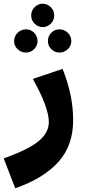

<svg xmlns="http://www.w3.org/2000/svg" viewBox="-58 -755 460 1034"><path d="M215.5 -627.5Q197 -609 172 -609Q147 -609 128.5 -627.5Q110 -646 110 -672Q110 -698 128.5 -716.5Q147 -735 172 -735Q197 -735 215.5 -716.5Q234 -698 234 -672Q234 -646 215.5 -627.5ZM82 -472Q56 -472 37 -490Q18 -508 18 -533Q18 -560 37 -578.5Q56 -597 82 -597Q108 -597 126 -578.5Q144 -560 144 -533Q144 -508 125.5 -490Q107 -472 82 -472ZM262 -472Q237 -472 218.5 -490Q200 -508 200 -533Q200 -560 218 -578.5Q236 -597 262 -597Q288 -597 307 -578.5Q326 -560 326 -533Q326 -508 307 -490Q288 -472 262 -472ZM24 259 -38 98Q94 51 149.5 5.5Q205 -40 205 -98Q205 -176 119 -330L279 -384Q336 -242 336 -108Q336 28 257 116.5Q178 205 24 259Z"/></svg>

Font: FiraGO ExtraBold
Style: Regular
Weight: 800
Designer: bBox Type
Foundry: bBox Type GmbH
Version: Version 1.001;PS 001.001;hotconv 1.0.88;makeotf.lib2.5.64775